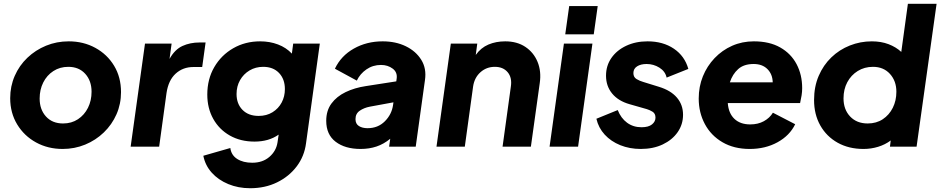

<svg xmlns="http://www.w3.org/2000/svg" viewBox="-20 -777 4981 1017"><path d="M312 12Q234 12 171 -22.5Q108 -57 71 -118Q34 -179 34 -257Q34 -320 58 -375Q82 -430 125 -471Q168 -512 224 -535Q280 -558 344 -558Q422 -558 485 -523.5Q548 -489 584.5 -428.5Q621 -368 621 -289Q621 -226 597 -171.5Q573 -117 530 -75.5Q487 -34 431 -11Q375 12 312 12ZM314 -123Q359 -123 393 -145.5Q427 -168 446 -206Q465 -244 465 -291Q465 -349 431.5 -386Q398 -423 342 -423Q297 -423 262.5 -400.5Q228 -378 209 -340Q190 -302 190 -255Q190 -197 223.5 -160Q257 -123 314 -123Z M672 0 748 -546H889L878 -465Q906 -515 946.5 -533.5Q987 -552 1037 -552H1069L1051 -422H1004Q949 -422 910.5 -387Q872 -352 862 -284L823 0Z M1305 220Q1242 220 1189 198Q1136 176 1101.5 137.5Q1067 99 1057 48L1200 7Q1205 45 1236.5 65Q1268 85 1316 85Q1371 85 1407 54Q1443 23 1450 -23L1456 -64Q1404 -27 1328 -27Q1254 -27 1197.5 -59Q1141 -91 1109.5 -147.5Q1078 -204 1078 -276Q1078 -358 1115 -421.5Q1152 -485 1215.5 -521.5Q1279 -558 1358 -558Q1409 -558 1452.5 -541.5Q1496 -525 1526 -493L1533 -546H1674L1601 -18Q1592 51 1551.5 104.5Q1511 158 1447.5 189Q1384 220 1305 220ZM1350 -163Q1392 -163 1423.5 -182.5Q1455 -202 1472 -234Q1489 -266 1489 -305Q1489 -358 1458 -390.5Q1427 -423 1374 -423Q1334 -423 1302 -404Q1270 -385 1251.5 -352.5Q1233 -320 1233 -279Q1233 -227 1264.5 -195Q1296 -163 1350 -163Z M1890 12Q1808 12 1758 -26Q1708 -64 1708 -137Q1708 -191 1735.5 -228.5Q1763 -266 1810.5 -289Q1858 -312 1918 -321L2079 -346L2081 -360Q2086 -394 2060 -413.5Q2034 -433 1998 -433Q1955 -433 1921 -409.5Q1887 -386 1870 -350L1754 -413Q1786 -481 1854 -519.5Q1922 -558 2007 -558Q2076 -558 2129.5 -532Q2183 -506 2211.5 -460Q2240 -414 2231 -353L2182 0H2041L2047 -42Q2013 -14 1974.5 -1Q1936 12 1890 12ZM1863 -146Q1863 -121 1881 -109.5Q1899 -98 1927 -98Q1982 -98 2018.5 -134.5Q2055 -171 2062 -221L2064 -235L1939 -212Q1908 -206 1885.5 -190.5Q1863 -175 1863 -146Z M2292 0 2368 -546H2508L2500 -486Q2527 -524 2567 -541Q2607 -558 2656 -558Q2719 -558 2763 -528.5Q2807 -499 2827.5 -449Q2848 -399 2839 -337L2792 0H2642L2686 -319Q2693 -366 2669 -394.5Q2645 -423 2601 -423Q2557 -423 2525 -394.5Q2493 -366 2486 -319L2442 0Z M2974 -595 2995 -745H3146L3125 -595ZM2891 0 2967 -546H3118L3042 0Z M3374 12Q3315 12 3265.5 -8Q3216 -28 3183 -64Q3150 -100 3139 -148L3252 -194Q3269 -151 3301.5 -127Q3334 -103 3378 -103Q3415 -103 3433.5 -118Q3452 -133 3452 -154Q3452 -176 3436 -185.5Q3420 -195 3406 -199L3315 -225Q3255 -242 3222.5 -281.5Q3190 -321 3190 -376Q3190 -429 3218.5 -470Q3247 -511 3297 -534.5Q3347 -558 3410 -558Q3492 -558 3549.5 -519Q3607 -480 3626 -412L3511 -366Q3504 -399 3473 -418.5Q3442 -438 3405 -438Q3374 -438 3354.5 -425.5Q3335 -413 3335 -390Q3335 -368 3352 -358Q3369 -348 3387 -343L3471 -317Q3533 -298 3565.5 -260Q3598 -222 3598 -169Q3598 -118 3569.5 -77Q3541 -36 3490.5 -12Q3440 12 3374 12Z M3951 12Q3868 12 3807 -23.5Q3746 -59 3713.5 -120Q3681 -181 3681 -255Q3681 -318 3703 -372.5Q3725 -427 3765 -469Q3805 -511 3858 -534.5Q3911 -558 3973 -558Q4056 -558 4113 -525.5Q4170 -493 4199.5 -437Q4229 -381 4229 -310Q4229 -291 4226 -272Q4223 -253 4218 -231H3835Q3839 -177 3870 -147.5Q3901 -118 3954 -118Q3995 -118 4026 -135Q4057 -152 4074 -180L4192 -119Q4163 -59 4098.5 -23.5Q4034 12 3951 12ZM3972 -438Q3920 -438 3890 -411Q3860 -384 3846 -341H4073Q4072 -384 4045 -411Q4018 -438 3972 -438Z M4554 12Q4476 12 4417 -21Q4358 -54 4325 -112.5Q4292 -171 4292 -247Q4292 -318 4316.5 -375Q4341 -432 4383.5 -473Q4426 -514 4481.5 -536Q4537 -558 4598 -558Q4647 -558 4686.5 -543Q4726 -528 4754 -502L4789 -757H4941L4835 0H4694L4698 -33Q4669 -11 4631.5 0.5Q4594 12 4554 12ZM4576 -123Q4622 -123 4656 -145.5Q4690 -168 4709 -206Q4728 -244 4728 -291Q4728 -348 4694 -385.5Q4660 -423 4604 -423Q4559 -423 4523.5 -401Q4488 -379 4468 -341.5Q4448 -304 4448 -256Q4448 -197 4483 -160Q4518 -123 4576 -123Z"/></svg>

Font: Plus Jakarta Sans ExtraBold
Style: Italic
Weight: 800
Italic angle: -8°
Designer: Gumpita Rahayu
Foundry: Tokotype
Version: Version 2.071; ttfautohint (v1.8.4.7-5d5b);gftools[0.9.29]